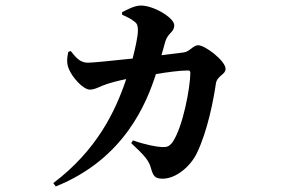

<svg xmlns="http://www.w3.org/2000/svg" viewBox="-20 -611 1040 692"><path d="M453 -95C503 -49 517 -31 524 -5C532 23 538 33 566 33C616 33 667 -13 689 -58C729 -140 750 -255 758 -309C762 -339 793 -341 793 -363C793 -391 720 -448 694 -448C676 -448 663 -424 642 -422L562 -412L576 -462C586 -494 608 -494 608 -520C608 -547 534 -591 488 -591C464 -591 438 -576 420 -567V-558C436 -551 453 -543 466 -532C475 -525 477 -517 477 -501C477 -480 468 -439 458 -400C382 -392 314 -385 297 -385C269 -385 254 -403 235 -427L226 -424C221 -400 220 -382 228 -363C239 -334 279 -288 304 -288C324 -288 342 -301 365 -308C383 -314 410 -321 435 -326C395 -207 328 -69 172 49L181 61C430 -39 509 -242 542 -344C584 -351 628 -357 658 -357C663 -357 666 -355 666 -348C666 -300 640 -151 600 -96C590 -84 582 -80 564 -81C544 -82 508 -88 459 -105Z"/></svg>

Font: Noto Serif CJK TC
Style: Bold
Weight: 700
Designer: Ryoko NISHIZUKA 西塚涼子 (kana & ideographs); Frank Grießhammer (Latin, Greek & Cyrillic); Wenlong ZHANG 张文龙 (bopomofo); San
Foundry: Adobe
Version: Version 2.001;hotconv 1.1.0;makeotfexe 2.6.0